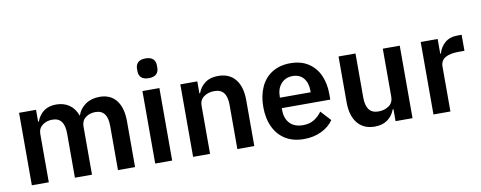

<svg xmlns="http://www.w3.org/2000/svg" viewBox="-66 -1098 3572 1427"><g transform="rotate(-10 1720.0 -384.5)"><path d="M79 0V-547H207V-457H212Q252 -560 360 -560Q417 -560 458 -532Q499 -504 519 -449H521Q537 -498 581 -529Q625 -560 688 -560Q770 -560 814 -504Q858 -448 858 -346V0H729V-333Q729 -394 706.5 -424Q684 -454 638 -454Q594 -454 563.5 -430.5Q533 -407 533 -364V0H404V-333Q404 -394 381.5 -424Q359 -454 313 -454Q270 -454 238.5 -430.5Q207 -407 207 -364V0Z M999 -698V-717Q999 -747 1017.5 -764.5Q1036 -782 1074 -782Q1112 -782 1130.5 -764.5Q1149 -747 1149 -717V-698Q1149 -668 1130.5 -650.5Q1112 -633 1074 -633Q1036 -633 1017.5 -650.5Q999 -668 999 -698ZM1138 0H1010V-547H1138Z M1296 0V-547H1424V-457H1429Q1447 -504 1484.5 -532Q1522 -560 1582 -560Q1667 -560 1712.5 -504Q1758 -448 1758 -346V0H1630V-333Q1630 -394 1607 -424Q1584 -454 1536 -454Q1489 -454 1456.5 -430.5Q1424 -407 1424 -364V0Z M1874 -274Q1874 -360 1904 -425Q1934 -490 1991.5 -525Q2049 -560 2127 -560Q2208 -560 2263.5 -523.5Q2319 -487 2346.5 -425Q2374 -363 2374 -285V-242H2008V-227Q2008 -164 2043 -127Q2078 -90 2143 -90Q2190 -90 2224.5 -110.5Q2259 -131 2285 -167L2355 -91Q2322 -43 2263.5 -15Q2205 13 2131 13Q2051 13 1993.5 -22Q1936 -57 1905 -122Q1874 -187 1874 -274ZM2008 -321H2240V-331Q2240 -392 2210.5 -427.5Q2181 -463 2128 -463Q2074 -463 2041 -426Q2008 -389 2008 -329Z M2490 -202V-547H2618V-215Q2618 -154 2641 -123.5Q2664 -93 2712 -93Q2759 -93 2791.5 -116.5Q2824 -140 2824 -184V-547H2952V0H2824V-91H2819Q2778 13 2666 13Q2582 13 2536 -43.5Q2490 -100 2490 -202Z M3110 0V-547H3238V-436H3243Q3256 -484 3292.5 -515.5Q3329 -547 3390 -547H3419V-426H3376Q3238 -426 3238 -339V0Z"/></g></svg>

Font: IBM Plex Sans JP SemiBold
Style: Regular
Weight: 600
Designer: Mike Abbink; Paul van der Laan; Pieter van Rosmalen; Wujin Sim; Yejin Wi; Jinhee Kim; Boomi Park; Yona Kim; Kichan Ma
Foundry: Sandoll Inc.
Version: Version 1.001